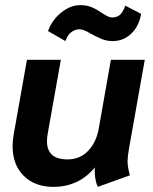

<svg xmlns="http://www.w3.org/2000/svg" viewBox="-20 -718 596 748"><path d="M29 -150Q29 -170 34 -198L85 -485H217L166 -198Q163 -182 163 -168Q163 -97 243 -97Q292 -97 324 -131Q356 -165 365 -219L412 -485H544L482 -136Q477 -106 477 -90Q477 -67 486 -35L361 10Q349 -17 349 -52Q349 -62 350 -66Q287 10 188 10Q116 10 72.5 -33Q29 -76 29 -150ZM167 -597Q183 -641 219 -669.5Q255 -698 292 -698Q318 -698 337 -690Q356 -682 378 -667Q388 -660 398 -655Q408 -650 417 -650Q436 -650 448 -661Q460 -672 468 -696L530 -664Q521 -615 491 -586.5Q461 -558 419 -558Q396 -558 377.5 -565.5Q359 -573 335 -586Q306 -604 290 -604Q273 -604 258 -593Q243 -582 235 -558Z"/></svg>

Font: Niramit
Style: Bold Italic
Weight: 700
Italic angle: -10°
Designer: Katatrad Aksorn Co.,Ltd.
Foundry: Cadson Demak Co.,Ltd.
Version: Version 1.001; ttfautohint (v1.6)